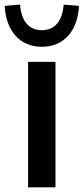

<svg xmlns="http://www.w3.org/2000/svg" viewBox="-47 -805 359 825"><path d="M191.4 0V-539.1H73.7V0ZM132.8 -604C226.6 -604 286.6 -670.9 292.5 -779.8L226.6 -785.2C220.7 -713.9 188.5 -675.3 132.8 -675.3C77.1 -675.3 44.9 -713.9 39.1 -785.2L-26.9 -779.8C-21 -670.9 39.1 -604 132.8 -604Z"/></svg>

Font: Winston Medium
Style: Regular
Weight: 500
Designer: Vernon Adams, Kim Jin-seong, David Berlow, Cristiano Sobral
Foundry: The Winston Project Authors
Version: Version 3.004